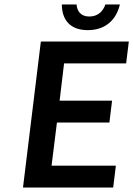

<svg xmlns="http://www.w3.org/2000/svg" viewBox="-20 -840 597 860"><path d="M83 0H487L499 -98H211L235 -291H470L482 -389H247L267 -556H545L557 -654H163ZM373 -705C457 -705 502 -756 517 -820H452C442 -791 420 -766 380 -766C341 -766 325 -791 323 -820H257C257 -756 290 -705 373 -705Z"/></svg>

Font: Falling Sky
Style: Obl
Weight: 400
Designer: Paul D. Hunt
Foundry: Adobe Systems Incorporated
Version: Version 1.02